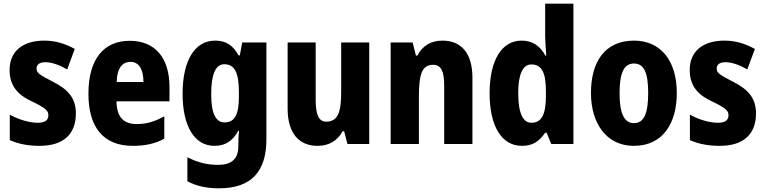

<svg xmlns="http://www.w3.org/2000/svg" viewBox="-20 -780 4146 1040"><path d="M391 -165C391 -252 345 -297 269 -336C192 -376 178 -385 178 -409C178 -431 195 -443 226 -443C263 -443 306 -426 344 -404L385 -515C331 -544 280 -560 220 -560C103 -560 32 -502 32 -401C32 -319 72 -269 148 -233C228 -195 242 -180 242 -156C242 -128 223 -115 184 -115C136 -115 78 -134 33 -159V-21C83 1 135 10 195 10C323 10 391 -53 391 -165Z M683 -559C541 -559 459 -459 459 -272C459 -89 541 10 699 10C769 10 821 -2 870 -29V-150C817 -121 774 -108 720 -108C647 -108 612 -149 611 -231H898V-309C898 -468 819 -559 683 -559ZM687 -445C732 -445 757 -405 757 -336H612C614 -413 644 -445 687 -445Z M1145 -560C1036 -560 969 -454 969 -272C969 -94 1035 10 1141 10C1203 10 1241 -18 1270 -71H1275C1272 -48 1271 -17 1271 4V13C1271 84 1230 113 1162 113C1103 113 1053 101 995 72V202C1045 228 1098 240 1167 240C1344 240 1423 146 1423 -25V-550H1292L1279 -480H1272C1241 -536 1204 -560 1145 -560ZM1195 -432C1252 -432 1274 -385 1274 -280V-254C1274 -160 1251 -117 1197 -117C1148 -117 1124 -166 1124 -270C1124 -378 1148 -432 1195 -432Z M1980 -550H1828V-282C1828 -180 1814 -121 1747 -121C1706 -121 1690 -160 1690 -237V-550H1538V-192C1538 -60 1598 10 1700 10C1760 10 1807 -16 1836 -69H1844L1862 0H1980Z M2377 -560C2314 -560 2268 -532 2241 -479H2233L2215 -550H2096V0H2249V-256C2249 -379 2266 -429 2326 -429C2372 -429 2386 -390 2386 -315V0H2539V-360C2539 -492 2478 -560 2377 -560Z M2807 10C2867 10 2901 -15 2933 -61H2941L2966 0H3086V-760H2933V-584C2933 -557 2936 -519 2939 -479H2934C2905 -532 2864 -560 2805 -560C2699 -560 2632 -456 2632 -275C2632 -95 2698 10 2807 10ZM2858 -115C2813 -115 2787 -167 2787 -276C2787 -378 2812 -431 2858 -431C2916 -431 2937 -384 2937 -286V-260C2937 -160 2914 -115 2858 -115Z M3646 -276C3646 -458 3553 -560 3415 -560C3256 -560 3181 -445 3181 -276C3181 -116 3262 10 3413 10C3575 10 3646 -118 3646 -276ZM3336 -275C3336 -383 3359 -436 3414 -436C3470 -436 3491 -383 3491 -276C3491 -169 3470 -113 3414 -113C3359 -113 3336 -170 3336 -275Z M4075 -165C4075 -252 4029 -297 3953 -336C3876 -376 3862 -385 3862 -409C3862 -431 3879 -443 3910 -443C3947 -443 3990 -426 4028 -404L4069 -515C4015 -544 3964 -560 3904 -560C3787 -560 3716 -502 3716 -401C3716 -319 3756 -269 3832 -233C3912 -195 3926 -180 3926 -156C3926 -128 3907 -115 3868 -115C3820 -115 3762 -134 3717 -159V-21C3767 1 3819 10 3879 10C4007 10 4075 -53 4075 -165Z"/></svg>

Font: Noto Sans Khmer Condensed ExtraBold
Style: Regular
Weight: 800
Width: 3
Designer: Danh Hong and the Monotype Design Team
Foundry: Monotype Imaging Inc.
Version: Version 2.004